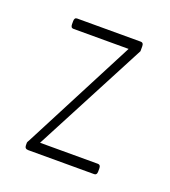

<svg xmlns="http://www.w3.org/2000/svg" viewBox="-69 -348 356 402"><g transform="rotate(20 108.5 -147.0)"><path d="M183 0H36Q28 0 28 -8V-14Q28 -15 31 -20L161 -271H38Q32 -271 32 -279V-286Q32 -294 38 -294H180Q186 -294 186 -286V-279Q186 -275 186 -275L54 -23H183Q189 -23 189 -15V-8Q189 0 183 0Z"/></g></svg>

Font: Chathura Light
Style: Regular
Weight: 300
Designer: Appaji Ambarisha Darbha
Foundry: Aditya Fonts
Version: Version 1.001 2016